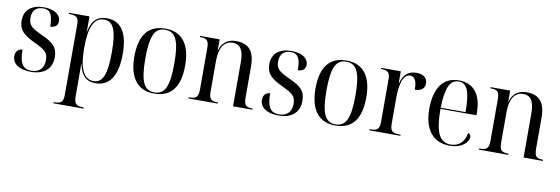

<svg xmlns="http://www.w3.org/2000/svg" viewBox="-56 -963 4718 1618"><g transform="rotate(10 2302.5 -154.0)"><path d="M198 10C311 10 378 -45 378 -146C378 -231 336 -268 239 -311C157 -349 118 -370 118 -438C118 -501 151 -535 213 -535C270 -535 295 -495 295 -394C337 -394 360 -416 360 -452C360 -503 309 -545 217 -545C112 -545 49 -495 49 -403C49 -323 89 -286 191 -237C277 -196 309 -177 309 -109C309 -37 267 0 201 0C125 0 99 -53 99 -162C73 -162 40 -146 40 -97C40 -33 98 10 198 10Z M434 238H691V228H683C627 228 608 209 608 147V-16C608 -55 608 -92 607 -131H609C627 -36 671 10 752 10C871 10 937 -83 937 -271C937 -456 874 -546 754 -546C671 -546 626 -501 608 -406H606V-536H431V-526H442C497 -526 516 -510 516 -451V150C516 210 498 228 441 228H434ZM733 -5C647 -5 608 -96 608 -269C608 -443 646 -531 733 -531C812 -531 844 -458 844 -269C844 -83 813 -5 733 -5Z M1253 10C1397 10 1472 -80 1472 -269C1472 -455 1392 -546 1256 -546C1111 -546 1037 -455 1037 -269C1037 -80 1119 10 1253 10ZM1255 0C1166 0 1131 -74 1131 -269C1131 -462 1165 -536 1254 -536C1345 -536 1379 -462 1379 -269C1379 -75 1345 0 1255 0Z M1547 0H1798V-10H1793C1736 -10 1721 -28 1721 -94V-352C1721 -453 1755 -527 1834 -527C1904 -527 1929 -472 1929 -379V0H2094V-10H2089C2035 -10 2020 -28 2020 -95V-354C2020 -488 1968 -546 1861 -546C1803 -546 1745 -524 1722 -442H1720V-536H1552V-526H1557C1614 -526 1630 -509 1630 -443V-95C1630 -28 1613 -10 1555 -10H1547Z M2317 10C2430 10 2497 -45 2497 -146C2497 -231 2455 -268 2358 -311C2276 -349 2237 -370 2237 -438C2237 -501 2270 -535 2332 -535C2389 -535 2414 -495 2414 -394C2456 -394 2479 -416 2479 -452C2479 -503 2428 -545 2336 -545C2231 -545 2168 -495 2168 -403C2168 -323 2208 -286 2310 -237C2396 -196 2428 -177 2428 -109C2428 -37 2386 0 2320 0C2244 0 2218 -53 2218 -162C2192 -162 2159 -146 2159 -97C2159 -33 2217 10 2317 10Z M2803 10C2947 10 3022 -80 3022 -269C3022 -455 2942 -546 2806 -546C2661 -546 2587 -455 2587 -269C2587 -80 2669 10 2803 10ZM2805 0C2716 0 2681 -74 2681 -269C2681 -462 2715 -536 2804 -536C2895 -536 2929 -462 2929 -269C2929 -75 2895 0 2805 0Z M3095 0H3361V-10H3348C3289 -10 3271 -28 3271 -88V-304C3271 -405 3287 -514 3355 -514C3389 -514 3413 -487 3413 -404C3472 -404 3497 -432 3497 -472C3497 -518 3464 -546 3403 -546C3317 -546 3287 -490 3272 -432H3270V-536H3102V-526H3105C3162 -526 3180 -509 3180 -451V-85C3180 -28 3162 -10 3104 -10H3095Z M3781 10C3891 10 3943 -49 3943 -91C3943 -106 3934 -120 3919 -123C3906 -41 3858 -1 3790 -1C3695 -1 3655 -79 3654 -282H3962V-304C3962 -461 3890 -546 3768 -546C3636 -546 3561 -451 3561 -264C3561 -91 3641 10 3781 10ZM3867 -292H3654C3659 -467 3692 -536 3767 -536C3839 -536 3867 -466 3867 -292Z M4033 0H4284V-10H4279C4222 -10 4207 -28 4207 -94V-352C4207 -453 4241 -527 4320 -527C4390 -527 4415 -472 4415 -379V0H4580V-10H4575C4521 -10 4506 -28 4506 -95V-354C4506 -488 4454 -546 4347 -546C4289 -546 4231 -524 4208 -442H4206V-536H4038V-526H4043C4100 -526 4116 -509 4116 -443V-95C4116 -28 4099 -10 4041 -10H4033Z"/></g></svg>

Font: Noto Serif Display SemiCondensed
Style: Regular
Weight: 400
Width: 4
Designer: Monotype Design Team
Foundry: Monotype Imaging Inc.
Version: Version 2.009